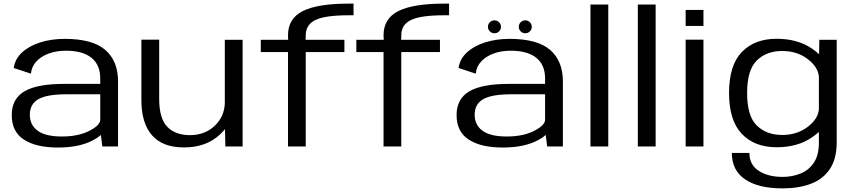

<svg xmlns="http://www.w3.org/2000/svg" viewBox="-20 -810 4731 1062"><path d="M546 0 538 -63.5Q521.5 -48.5 496 -35Q420.5 6 300.5 6Q179.5 6 112.2 -37.8Q45 -81.5 45 -173.5Q45 -263.5 115.2 -304.8Q185.5 -346 335 -346H534.5V-376Q534.5 -451.5 485.8 -490.5Q437 -529.5 344.5 -529.5Q292 -529.5 249.2 -513.8Q206.5 -498 180.5 -469.5Q154.5 -441 151 -402.5L56 -434Q63 -484 102 -520Q141 -556 202.5 -575.5Q264 -595 338.5 -595Q491.5 -595 562.2 -534Q633 -473 633 -359V0ZM534.5 -148V-288.5H347.5Q239.5 -288.5 192.2 -261.5Q145 -234.5 145 -175Q145 -118.5 188.5 -86.8Q232 -55 322 -55Q413 -55 473.8 -86Q534.5 -117 534.5 -148Z M1226.5 0 1224.5 -95.5Q1211.5 -80.5 1196 -65.5Q1120 5.5 997.5 5.5Q880 5.5 821 -61.5Q762 -128.5 762 -257.5V-590.5H860.5V-262.5Q860.5 -156 904.8 -109.2Q949 -62.5 1031 -62.5Q1113.5 -62.5 1169 -115.5Q1219 -163.5 1223.5 -235.5V-590H1322V0Z M1573 0V-522H1422.5V-590H1574L1573 -615Q1573 -707 1654.2 -748.5Q1735.5 -790 1910 -790H1935.5V-725.5H1908Q1779 -725.5 1725 -699.5Q1671 -673.5 1671 -614.5L1670.5 -590H1885V-522H1671V0ZM2101.5 0V-522H1951V-590H2102.5L2101.5 -615Q2101.5 -707 2182.8 -748.5Q2264 -790 2438.5 -790H2464V-725.5H2436.5Q2307.5 -725.5 2253.5 -699.5Q2199.5 -673.5 2199.5 -614.5L2199 -590H2413.5V-522H2199.5V0Z M3006.5 0 2998.5 -63.5Q2982 -48.5 2956.5 -35Q2881 6 2761 6Q2640 6 2572.8 -37.8Q2505.5 -81.5 2505.5 -173.5Q2505.5 -263.5 2575.8 -304.8Q2646 -346 2795.5 -346H2995V-376Q2995 -451.5 2946.2 -490.5Q2897.5 -529.5 2805 -529.5Q2752.5 -529.5 2709.8 -513.8Q2667 -498 2641 -469.5Q2615 -441 2611.5 -402.5L2516.5 -434Q2523.5 -484 2562.5 -520Q2601.5 -556 2663 -575.5Q2724.5 -595 2799 -595Q2952 -595 3022.8 -534Q3093.5 -473 3093.5 -359V0ZM2995 -148V-288.5H2808Q2700 -288.5 2652.8 -261.5Q2605.5 -234.5 2605.5 -175Q2605.5 -118.5 2649 -86.8Q2692.5 -55 2782.5 -55Q2873.5 -55 2934.2 -86Q2995 -117 2995 -148ZM2715 -626Q2700 -626 2689.5 -636.5Q2679 -647 2679 -661.5Q2679 -676.5 2689.5 -687Q2700 -697.5 2715 -697.5Q2730 -697.5 2740.5 -687Q2751 -676.5 2751 -661.5Q2751 -647 2740.5 -636.5Q2730 -626 2715 -626ZM2885.5 -626Q2870.5 -626 2860 -636.5Q2849.5 -647 2849.5 -661.5Q2849.5 -676.5 2860 -687Q2870.5 -697.5 2885.5 -697.5Q2900.5 -697.5 2911 -687Q2921.5 -676.5 2921.5 -661.5Q2921.5 -647 2911 -636.5Q2900.5 -626 2885.5 -626Z M3246 0V-785H3344.5V0Z M3508 0V-785H3606.5V0Z M3772.5 0V-590.5H3871V0ZM3772.5 -755H3871V-666.5H3772.5Z M4308.5 232Q4175 232 4101.5 182.2Q4028 132.5 4028 36H4125Q4125 101.5 4177 135Q4229 168.5 4308.5 168.5Q4361.5 168.5 4407.2 150.2Q4453 132 4481.2 90.5Q4509.5 49 4509.5 -21.5V-80Q4493.5 -65.5 4471.5 -50.5Q4392.5 4.5 4275.5 4.5Q4154 4.5 4083.2 -69.5Q4012.5 -143.5 4012.5 -296Q4012.5 -449 4083.2 -522.2Q4154 -595.5 4275.5 -595.5Q4392.5 -595.5 4471.5 -541Q4494.5 -525.5 4510.5 -510L4512 -590H4608V-23.5Q4608 69 4570 125.2Q4532 181.5 4464.5 206.8Q4397 232 4308.5 232ZM4509.5 -384.5Q4506 -437.5 4450 -481.5Q4390.5 -528 4306.5 -528Q4219.5 -528 4166 -475.5Q4112.5 -423 4112.5 -295.5Q4112.5 -168 4166 -115.8Q4219.5 -63.5 4306.5 -63.5Q4390.5 -63.5 4450 -110Q4506 -154 4509.5 -206.5Z"/></svg>

Font: Anybody ExtraExpanded
Style: Regular
Weight: 400
Width: 8
Designer: Tyler Finck
Foundry: Etcetera Type Company
Version: Version 1.010; ttfautohint (v1.8.3) -l 8 -r 50 -G 200 -x 14 